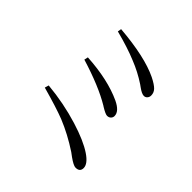

<svg xmlns="http://www.w3.org/2000/svg" viewBox="-182 -893 1078 1078"><g transform="rotate(45 357.0 -353.5)"><path d="M560 12Q543 12 504 -16Q489 -27 481 -33Q396 -89 310 -124Q246 -149 120 -184L127 -208Q257 -196 377 -159Q484 -126 542 -87Q594 -52 594 -19Q594 12 560 12ZM479 -319Q466 -319 430 -341Q426 -344 424 -345Q327 -403 166 -452L171 -475Q339 -465 451 -413Q510 -385 510 -348Q510 -336 501.5 -327.5Q493 -319 479 -319ZM546 -544Q529 -544 499 -566Q490 -573 485 -576Q426 -615 360 -641Q291 -670 187 -697L191 -719Q396 -702 503 -650Q543 -630 559 -613Q574 -597 574 -575Q574 -562 566 -553Q558 -544 546 -544Z"/></g></svg>

Font: Cactus Classical Serif
Style: Regular
Weight: 400
Designer: Henry Chan (via Glyphwiki)、田海東、宇文滿月
Foundry: Moonlit Owen
Version: Version 1.000